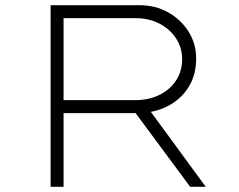

<svg xmlns="http://www.w3.org/2000/svg" viewBox="-20 -720 920 740"><path d="M175 0V-700H516Q579 -700 628 -672.5Q677 -645 706.5 -598.5Q736 -552 736 -494Q736 -430 706 -383Q676 -336 624.5 -310Q573 -284 506 -284H225V0ZM713 0 490 -301 535 -325 773 0ZM225 -334H500Q554 -334 595 -354.5Q636 -375 659 -410.5Q682 -446 682 -492Q682 -536 658.5 -572Q635 -608 594.5 -629Q554 -650 503 -650H225Z"/></svg>

Font: Lexend Tera ExtraLight
Style: Regular
Weight: 250
Designer: Bonnie Shaver-Troup, Thomas Jockin
Foundry: Lexend
Version: Version 1.007